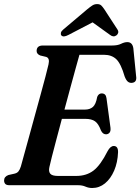

<svg xmlns="http://www.w3.org/2000/svg" viewBox="-20 -928 703 962"><path d="M371 0H27.5Q12 0 6.2 -6.8Q0.5 -13.5 0.5 -23.5Q0.5 -43 22 -51L53 -58Q65.5 -61 72.2 -69Q79 -77 84.5 -94Q89 -110.5 99.5 -148.5Q110 -186.5 124 -237.2Q138 -288 153.2 -343.8Q168.5 -399.5 182.8 -451.5Q197 -503.5 207.8 -544.2Q218.5 -585 223 -605Q230.5 -637 211 -643L181.5 -650Q163.5 -657.5 163.5 -672.5Q163.5 -700 195 -700H542.5Q569.5 -700 586.5 -708.5Q603.5 -717 618 -717Q643 -717 648 -687L662 -546.5Q667 -516 642 -513Q630 -511.5 621 -518.5Q612 -525.5 604.5 -545Q586 -609 562.8 -631.2Q539.5 -653.5 501 -653.5H378Q371.5 -631 359.8 -588.2Q348 -545.5 333.2 -491Q318.5 -436.5 303 -379H407Q430 -379 445.2 -392Q460.5 -405 467 -442.5Q474 -460 489.5 -460Q510.5 -460 513.5 -436.5L533.5 -288.5Q535.5 -271.5 529 -263.5Q522.5 -255.5 511.5 -255Q495 -255 486 -274Q473.5 -308 456.2 -320.2Q439 -332.5 407 -332.5H290Q275.5 -277.5 262.2 -228Q249 -178.5 239.8 -142.2Q230.5 -106 227.5 -91Q222.5 -69 231.8 -57.8Q241 -46.5 270.5 -46.5H362Q413 -46.5 448.2 -73.2Q483.5 -100 519 -170.5Q533 -196.5 550 -196.5Q572 -196.5 571.5 -165.5Q569.5 -114 552 -73.2Q534.5 -32.5 506 -9.2Q477.5 14 442 14Q424 14 408.2 7Q392.5 0 371 0ZM323 -753Q297.5 -739.5 287.5 -750.5Q283.5 -755.5 285.2 -763.8Q287 -772 297.5 -780.5L416.5 -881Q431 -893 442 -900.2Q453 -907.5 466.5 -907.5Q480.5 -907.5 487.8 -900.2Q495 -893 503 -881L569 -779.5Q574.5 -770.5 571.8 -762.5Q569 -754.5 563 -750.5Q548 -740 531.5 -753L444 -816Z"/></svg>

Font: Fraunces 72pt Soft SemiBold
Style: Italic
Weight: 600
Italic angle: -16°
Version: Version 1.000;[b76b70a41]